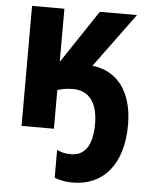

<svg xmlns="http://www.w3.org/2000/svg" viewBox="-55 -594 673 875"><g transform="rotate(5 281.5 -156.0)"><path d="M310 237C447 237 539 138 539 -47C539 -198 468 -289 354 -301L536 -549H366L204 -306V-549H56V0H204V-177C221 -182 243 -188 275 -188C348 -188 389 -135 389 -38C389 68 349 109 291 109C263 109 244 103 227 95V222C248 231 277 237 310 237Z"/></g></svg>

Font: Noto Sans Mono SemiCondensed ExtraBold
Style: Regular
Weight: 800
Width: 4
Designer: Monotype Design Team
Foundry: Monotype Imaging Inc.
Version: Version 2.014